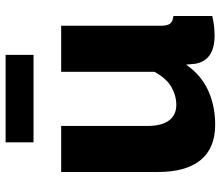

<svg xmlns="http://www.w3.org/2000/svg" viewBox="-70 -688 768 667"><g transform="rotate(-90 313.5 -354.0)"><path d="M214 10Q133 10 91.5 -40.5Q50 -91 50 -189V-525H210V-224Q210 -176 229 -150.5Q248 -125 283 -125Q315 -125 345 -142Q375 -159 398 -201V-525H558V-180Q558 -156 565.5 -146.5Q573 -137 592 -135V0Q569 5 553 6.5Q537 8 524 8Q438 8 426 -59L423 -91Q387 -39 333.5 -14.5Q280 10 214 10ZM153 -621V-718H457V-621Z"/></g></svg>

Font: Oxford Sans
Style: Regular
Weight: 800
Designer: Matt McInerney, Pablo Impallari, Rodrigo Fuenzalida
Foundry: Matt McInerney, Pablo Impallari, Rodrigo Fuenzalida
Version: Version 3.000g; ttfautohint (v1.5) -l 8 -r 28 -G 28 -x 14 -D